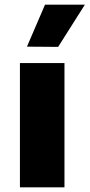

<svg xmlns="http://www.w3.org/2000/svg" viewBox="-20 -799 382 819"><path d="M228 -599 95 -600 172 -779H342ZM65 0V-530H255V0Z"/></svg>

Font: Be Vietnam Pro Black
Style: Regular
Weight: 900
Designer: Lam Bao, Tony Le, Vietanh Nguyen
Foundry: Yellow Type Foundry
Version: Version 1.002; ttfautohint (v1.8.3)